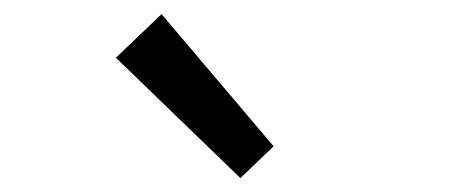

<svg xmlns="http://www.w3.org/2000/svg" viewBox="-20 -892 645 271"><path d="M319.3 -640.6 143.6 -810.5 208 -872.1 366.2 -685.5Z"/></svg>

Font: Nasu
Style: Regular
Weight: 400
Designer: Ryoko NISHIZUKA (kana &amp; ideographs); Paul D. Hunt (Latin, Greek &amp; Cyrillic); Wenlong ZHANG (bopomofo); Sandoll C
Version: Version 2014.1215